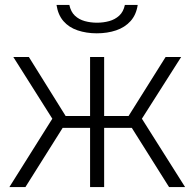

<svg xmlns="http://www.w3.org/2000/svg" viewBox="-20 -758 788 778"><path d="M18 0 192 -277 34 -527H97L246 -288H345V-527H402V-288H501L651 -527H714L555 -277L730 0H665L514 -240H402V0H345V-240H234L83 0ZM372 -623Q330 -623 294.5 -635Q259 -647 237 -672.5Q215 -698 209 -738H261Q267 -710 283.5 -694.5Q300 -679 323.5 -672.5Q347 -666 373 -666Q399 -666 422.5 -672.5Q446 -679 463 -694.5Q480 -710 486 -738H538Q532 -698 509 -672.5Q486 -647 450.5 -635Q415 -623 372 -623Z"/></svg>

Font: Onest ExtraLight
Style: Regular
Weight: 250
Designer: Dmitri Voloshin, Andrey Kudryavtsev
Foundry: Dmitri Voloshin, Andrey Kudryavtsev
Version: Version 1.000;gftools[0.9.33]